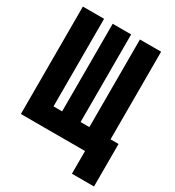

<svg xmlns="http://www.w3.org/2000/svg" viewBox="-202 -830 1004 1099"><g transform="rotate(30 300.0 -280.0)"><path d="M20 0V-710H160V-131H217V-710H339V-131H397V-710H537V-131H590V150H444V0Z"/></g></svg>

Font: Geist Mono UltraBlack
Style: Regular
Weight: 900
Monospace: yes
Designer: Basement.studio, Andrés Briganti, Mateo Zaragoza
Foundry: Basement.studio, Vercel, Andrés Briganti, Guido Ferreyra, Mateo Zaragoza
Version: Version 1.400; ttfautohint (v1.8.4.7-5d5b)